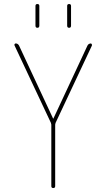

<svg xmlns="http://www.w3.org/2000/svg" viewBox="-20 -950 540 970"><path d="M237.3 -329.1 53.7 -719.7Q51.8 -723.6 53.7 -727.1Q55.7 -730.5 59.6 -730.5Q70.3 -730.5 76.2 -719.7L248 -351.6Q248 -350.6 249 -350.6Q250 -350.6 250 -351.6L421.9 -719.7Q426.8 -729.5 438.5 -730.5Q441.4 -730.5 443.4 -727.1Q445.3 -723.6 444.3 -719.7L260.7 -329.1Q258.8 -323.2 258.8 -320.3V-9.8Q258.8 0 249 0Q239.3 0 239.3 -9.8V-320.3Q239.3 -323.2 237.3 -329.1ZM319.3 -820.3V-919.9Q319.3 -929.7 329.1 -929.7Q338.9 -929.7 338.9 -919.9V-820.3Q338.9 -809.6 329.1 -809.6Q319.3 -809.6 319.3 -820.3ZM159.2 -820.3V-919.9Q159.2 -929.7 168.9 -929.7Q178.7 -929.7 178.7 -919.9V-820.3Q178.7 -809.6 168.9 -809.6Q159.2 -809.6 159.2 -820.3Z"/></svg>

Font: Rounded-X Mgen+ 1mn thin
Style: Regular
Weight: 100
Designer: [Source Han Sans]
Ryoko NISHIZUKA  (kana & ideographs); Paul D. Hunt (Latin, Greek & Cyrillic); Wenlong ZHANG  (bopomofo
Version: Version 1.059.20150602